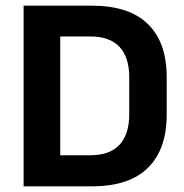

<svg xmlns="http://www.w3.org/2000/svg" viewBox="-20 -659 651 679"><path d="M155 0V-110H300Q368.5 -110 402.8 -147.2Q437 -184.5 437 -254V-386.5Q437 -456 402.8 -493Q368.5 -530 300 -530H154.5V-639H304.5Q436.5 -639 503 -574Q569.5 -509 569.5 -387V-253.5Q569.5 -131 503.2 -65.5Q437 0 304.5 0ZM63.5 0V-639H193V0Z"/></svg>

Font: Anek Latin Medium SemiBold
Style: Regular
Weight: 600
Version: Version 1.003